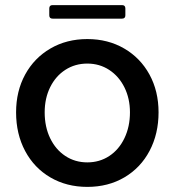

<svg xmlns="http://www.w3.org/2000/svg" viewBox="-20 -721 685 752"><path d="M43 -281Q43 -364 78.5 -429Q114 -494 177.5 -531Q241 -568 322 -568Q403 -568 466.5 -531Q530 -494 565.5 -429Q601 -364 601 -281Q601 -197 566 -130.5Q531 -64 467.5 -26.5Q404 11 322 11Q241 11 177.5 -26Q114 -63 78.5 -129.5Q43 -196 43 -281ZM489 -281Q489 -335 467.5 -378.5Q446 -422 408 -447Q370 -472 322 -472Q274 -472 236 -447.5Q198 -423 176.5 -379.5Q155 -336 155 -281Q155 -224 176.5 -179.5Q198 -135 236 -110Q274 -85 322 -85Q370 -85 408 -110Q446 -135 467.5 -180Q489 -225 489 -281ZM186 -648Q173 -648 173 -661V-688Q173 -701 186 -701H458Q471 -701 471 -688V-661Q471 -648 458 -648Z"/></svg>

Font: Open Sauce Two Medium
Style: Regular
Weight: 500
Designer: Alfredo Marco Pradil
Foundry: Creative Sauce Fz LLC
Version: Version 1.477